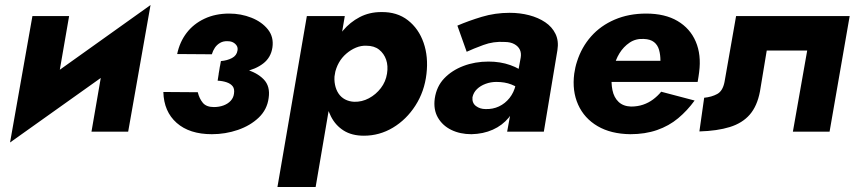

<svg xmlns="http://www.w3.org/2000/svg" viewBox="-20 -524 3424 764"><path d="M540 -327 579 -504 59 -133 20 43ZM255 -460H109L20 43L193 -102ZM579 -504 406 -359 344 0H490Z M850 -230Q904 -229 950.5 -238.5Q997 -248 1027.5 -271.5Q1058 -295 1064 -335Q1070 -377 1046 -407Q1022 -437 980.5 -453.5Q939 -470 892 -470Q837 -470 793.5 -449.5Q750 -429 722.5 -393Q695 -357 685 -309L823 -308Q827 -322 835 -334Q843 -346 856 -353.5Q869 -361 886 -360Q899 -360 908 -355Q917 -350 922 -342Q927 -334 925 -323Q922 -303 903 -293Q884 -283 859 -281ZM823 10Q877 10 926.5 -7Q976 -24 1009.5 -56Q1043 -88 1049 -134Q1056 -181 1029 -208.5Q1002 -236 955.5 -248.5Q909 -261 855 -260L846 -203Q866 -202 882 -196.5Q898 -191 906 -180.5Q914 -170 911 -151Q909 -135 898 -123Q887 -111 869.5 -104.5Q852 -98 831 -98Q801 -98 787 -115Q773 -132 767 -157L630 -158Q632 -80 683 -35Q734 10 823 10Z M1236 220 1352 -460H1201L1084 220ZM1677 -230Q1685 -298 1665.5 -354Q1646 -410 1603 -443.5Q1560 -477 1497 -476Q1450 -476 1411.5 -456Q1373 -436 1344.5 -402Q1316 -368 1298.5 -324Q1281 -280 1275 -231Q1269 -183 1274 -139.5Q1279 -96 1297 -60.5Q1315 -25 1347.5 -4.5Q1380 16 1428 16Q1490 16 1543.5 -16Q1597 -48 1633 -104Q1669 -160 1677 -230ZM1520 -231Q1515 -199 1495.5 -173.5Q1476 -148 1448 -133Q1420 -118 1389 -119Q1369 -120 1353 -128.5Q1337 -137 1327 -152Q1317 -167 1313 -187Q1309 -207 1312 -229Q1317 -254 1328.5 -274.5Q1340 -295 1358 -310.5Q1376 -326 1396.5 -334.5Q1417 -343 1438 -342Q1469 -342 1488.5 -326.5Q1508 -311 1516.5 -286.5Q1525 -262 1520 -231Z M1860 -137Q1864 -156 1878 -169.5Q1892 -183 1912.5 -190.5Q1933 -198 1955 -198Q1989 -198 2014.5 -188Q2040 -178 2063 -159L2073 -229Q2050 -251 2010.5 -265Q1971 -279 1924 -279Q1870 -279 1824 -261.5Q1778 -244 1747.5 -212Q1717 -180 1710 -132Q1704 -88 1722.5 -56Q1741 -24 1776 -7Q1811 10 1856 10Q1903 9 1941 -8Q1979 -25 2004.5 -56Q2030 -87 2040 -129L2032 -186Q2025 -156 2007.5 -134Q1990 -112 1965.5 -100.5Q1941 -89 1912 -90Q1890 -90 1874 -102Q1858 -114 1860 -137ZM1837 -318Q1863 -330 1903.5 -345Q1944 -360 1988 -357Q2011 -357 2026.5 -348.5Q2042 -340 2048.5 -326.5Q2055 -313 2052 -295L1998 0H2144L2198 -324Q2204 -361 2190.5 -389Q2177 -417 2149.5 -435.5Q2122 -454 2085.5 -463.5Q2049 -473 2008 -473Q1950 -473 1897 -457Q1844 -441 1800 -422Z M2345 -198H2756Q2758 -209 2759.5 -219Q2761 -229 2762 -237Q2771 -306 2748.5 -358.5Q2726 -411 2676 -440.5Q2626 -470 2551 -470Q2482 -470 2426 -446Q2370 -422 2332 -379Q2294 -336 2276 -279Q2272 -267 2269.5 -255.5Q2267 -244 2265 -231Q2256 -162 2280.5 -107.5Q2305 -53 2358 -22Q2411 9 2488 10Q2547 10 2594.5 -6.5Q2642 -23 2678.5 -53.5Q2715 -84 2744 -124L2611 -159Q2597 -142 2579 -128.5Q2561 -115 2539 -107.5Q2517 -100 2491 -100Q2460 -101 2441.5 -118.5Q2423 -136 2417 -165.5Q2411 -195 2415 -230L2422 -254Q2429 -286 2445 -312Q2461 -338 2485.5 -354.5Q2510 -371 2542 -369Q2568 -368 2582.5 -356.5Q2597 -345 2602.5 -325.5Q2608 -306 2608 -282H2357Z M3361 -460H2909L2863 -198Q2856 -162 2834 -150Q2812 -138 2782 -135L2763 -1Q2834 -3 2884 -18.5Q2934 -34 2963.5 -68Q2993 -102 3004 -160L3031 -323H3192L3135 0H3281Z"/></svg>

Font: Jost
Style: Bold Italic
Weight: 700
Italic angle: -5°
Version: Version 3.710